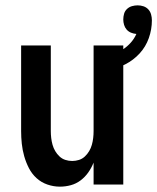

<svg xmlns="http://www.w3.org/2000/svg" viewBox="-20 -690 588 718"><path d="M204 8Q180 8 157 0Q134 -8 116.5 -24Q99 -40 88 -61.5Q77 -83 70.5 -106Q64 -129 61.5 -152.5Q59 -176 59 -200V-520H170V-200Q170 -187 171.5 -174Q173 -161 176.5 -148.5Q180 -136 186.5 -125Q193 -114 202.5 -105Q212 -96 224.5 -92Q237 -88 250 -88Q263 -88 275.5 -92Q288 -96 297.5 -105Q307 -114 313.5 -125Q320 -136 323.5 -148.5Q327 -161 328.5 -174Q330 -187 330 -200V-520H441V0H330V-82Q322 -62 310 -45Q298 -28 281.5 -15.5Q265 -3 245 2.5Q225 8 204 8ZM385 -424 369 -476Q388 -480 406 -487.5Q424 -495 440 -505.5Q456 -516 469 -530.5Q482 -545 490 -563Q479 -564 469.5 -568Q460 -572 453.5 -579.5Q447 -587 444 -597Q441 -607 441 -617Q441 -628 444 -638.5Q447 -649 455 -656.5Q463 -664 473.5 -667Q484 -670 495 -670Q506 -670 516.5 -666.5Q527 -663 534.5 -655Q542 -647 545 -636Q548 -625 548 -614Q548 -580 536.5 -547.5Q525 -515 502 -490Q479 -465 448.5 -449.5Q418 -434 385 -424Z"/></svg>

Font: Iosevka Curly
Style: Bold
Weight: 700
Monospace: yes
Designer: Belleve Invis
Foundry: Belleve Invis
Version: Version 22.1.2; ttfautohint (v1.8.4)